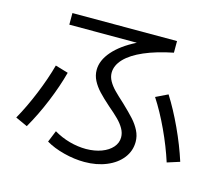

<svg xmlns="http://www.w3.org/2000/svg" viewBox="-103 -845 1144 999"><g transform="rotate(15 469.0 -346.0)"><path d="M219.7 -33.2 245.1 -95.7Q285.2 -71.8 330.3 -59.3Q375.5 -46.9 419.9 -46.9Q466.3 -47.4 502.9 -61Q539.6 -74.7 560.3 -98.6Q581.1 -122.6 581.1 -152.3Q581.1 -176.3 568.1 -199Q555.2 -221.7 533.9 -242.9Q512.7 -264.2 478.5 -293Q440.9 -326.2 418 -350.8Q395 -375.5 381.1 -402.3Q367.2 -429.2 367.2 -459Q367.2 -510.7 410.2 -560.1Q453.1 -609.4 532.7 -649.4H168.9V-711.9H732.4V-649.4Q642.1 -631.3 577.9 -603.5Q513.7 -575.7 480 -540.3Q446.3 -504.9 446.3 -464.8Q446.3 -442.4 458.5 -420.7Q470.7 -398.9 490.7 -378.4Q510.7 -357.9 544.9 -327.1Q585.4 -288.6 608.4 -263.2Q631.3 -237.8 645.8 -209.2Q660.2 -180.7 660.2 -149.4Q660.2 -100.6 630.4 -62Q600.6 -23.4 547.9 -1.5Q495.1 20.5 428.7 20.5Q375 20.5 317.9 5.9Q260.7 -8.8 219.7 -33.2ZM156.2 -425.8 225.6 -405.3Q205.6 -329.1 170.2 -242.9Q134.8 -156.7 91.8 -82L27.3 -111.3Q66.4 -180.7 101.3 -266.1Q136.2 -351.6 156.2 -425.8ZM697.3 -401.4 761.7 -432.6Q804.2 -365.7 844.5 -278.8Q884.8 -191.9 911.1 -109.4L843.8 -87.9Q818.4 -167.5 779.1 -252Q739.7 -336.4 697.3 -401.4Z"/></g></svg>

Font: Pretendard JP
Style: Regular
Weight: 400
Designer: Base glyphs from Inter by Rasmus Andersson; Hangeul glyphs from Noto Sans CJK(Source Han Sans) by Jang Soo-young and Kan
Foundry: Kil Hyung-jin
Version: Version 1.309